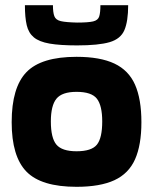

<svg xmlns="http://www.w3.org/2000/svg" viewBox="-20 -720 590 740"><path d="M25 -249Q25 -383 82 -442Q139 -501 275 -501Q366 -501 421 -475Q476 -449 500.5 -393.5Q525 -338 525 -249Q525 -161 500.5 -106Q476 -51 421 -25.5Q366 0 275 0Q139 0 82 -58.5Q25 -117 25 -249ZM275 -137Q333 -137 353.5 -162.5Q374 -188 374 -252Q374 -313 353.5 -339.5Q333 -366 275 -366Q219 -366 197.5 -339.5Q176 -313 176 -252Q176 -188 197.5 -162.5Q219 -137 275 -137ZM367 -700H474Q474 -638 459.5 -604Q445 -570 402.5 -557.5Q360 -545 277 -545Q211 -545 171 -552Q131 -559 110.5 -576Q90 -593 83 -623Q76 -653 76 -700H184Q184 -672 189.5 -657.5Q195 -643 214.5 -638.5Q234 -634 277 -633Q320 -633 339 -637.5Q358 -642 362.5 -657Q367 -672 367 -700Z"/></svg>

Font: Bakbak One
Style: Regular
Weight: 400
Designer: Saumya Kishore and Sanchit Sawaria
Foundry: A Good Feeling
Version: Version 1.003; ttfautohint (v1.8.3)